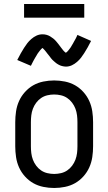

<svg xmlns="http://www.w3.org/2000/svg" viewBox="-20 -929 540 957"><path d="M250 8Q223 8 196 2.5Q169 -3 146 -16Q123 -29 104.5 -49.5Q86 -70 75 -94.5Q64 -119 60 -146Q56 -173 56 -200V-320Q56 -347 60 -374Q64 -401 75 -425.5Q86 -450 104.5 -470.5Q123 -491 146 -504Q169 -517 196 -522.5Q223 -528 250 -528Q277 -528 304 -522.5Q331 -517 354 -504Q377 -491 395.5 -470.5Q414 -450 425 -425.5Q436 -401 440 -374Q444 -347 444 -320V-200Q444 -173 440 -146Q436 -119 425 -94.5Q414 -70 395.5 -49.5Q377 -29 354 -16Q331 -3 304 2.5Q277 8 250 8ZM250 -62Q267 -62 284 -66Q301 -70 315 -79.5Q329 -89 339.5 -103Q350 -117 356 -133Q362 -149 364 -166Q366 -183 366 -200V-320Q366 -337 364 -354Q362 -371 356 -387Q350 -403 339.5 -417Q329 -431 315 -440.5Q301 -450 284 -454Q267 -458 250 -458Q233 -458 216 -454Q199 -450 185 -440.5Q171 -431 160.5 -417Q150 -403 144 -387Q138 -371 136 -354Q134 -337 134 -320V-200Q134 -183 136 -166Q138 -149 144 -133Q150 -117 160.5 -103Q171 -89 185 -79.5Q199 -70 216 -66Q233 -62 250 -62ZM308 -597Q303 -597 298 -598Q293 -599 288.5 -600Q284 -601 279.5 -603Q275 -605 270.5 -607.5Q266 -610 262.5 -612.5Q259 -615 255.5 -618Q252 -621 248 -624.5Q244 -628 240.5 -631.5Q237 -635 234 -639Q231 -643 228.5 -646.5Q226 -650 223 -653.5Q220 -657 216.5 -661.5Q213 -666 210 -670Q207 -674 204 -677.5Q201 -681 197.5 -684.5Q194 -688 192 -690Q189 -688 187 -686Q185 -684 181.5 -680Q178 -676 177 -674.5Q176 -673 174 -670.5Q172 -668 170.5 -666Q169 -664 167 -661Q165 -658 163.5 -655Q162 -652 160 -649Q158 -646 156 -642.5Q154 -639 152 -635.5Q150 -632 147.5 -627.5Q145 -623 143 -619Q141 -615 138.5 -610Q136 -605 134 -601L66 -630Q75 -648 83.5 -663Q92 -678 100 -690.5Q108 -703 116 -713.5Q124 -724 136 -734.5Q148 -745 162 -751.5Q176 -758 192 -758Q202 -758 211.5 -755.5Q221 -753 229.5 -748Q238 -743 245.5 -737Q253 -731 259.5 -723.5Q266 -716 271 -709.5Q276 -703 283 -693.5Q290 -684 295.5 -677.5Q301 -671 308 -666Q311 -668 313 -669.5Q315 -671 318.5 -675Q322 -679 323 -680.5Q324 -682 326 -684.5Q328 -687 329.5 -689Q331 -691 333 -694Q335 -697 336.5 -700Q338 -703 340 -706Q342 -709 344 -712.5Q346 -716 348 -720Q350 -724 352.5 -728Q355 -732 357 -736Q359 -740 361.5 -745Q364 -750 366 -755L434 -725Q425 -707 416.5 -692Q408 -677 400 -664.5Q392 -652 384 -641.5Q376 -631 364 -620.5Q352 -610 338 -603.5Q324 -597 308 -597ZM100 -841V-909H400V-841Z"/></svg>

Font: Iosevka SS04
Style: Regular
Weight: 400
Monospace: yes
Designer: Belleve Invis
Foundry: Belleve Invis
Version: Version 19.0.0; ttfautohint (v1.8.4)